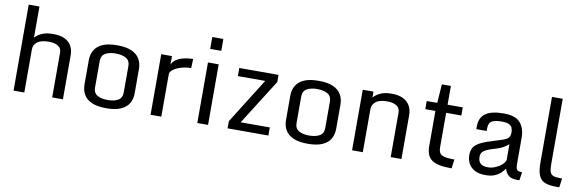

<svg xmlns="http://www.w3.org/2000/svg" viewBox="-51 -1170 4913 1616"><g transform="rotate(10 2405.0 -362.0)"><path d="M90.8 -734.9H182.6V-468.8Q205.6 -495.1 243.2 -511.2Q280.8 -527.3 336.9 -527.3Q400.9 -527.3 439.5 -507.1Q478 -486.8 495.4 -452.6Q512.7 -418.5 512.7 -377.4V0H420.9V-382.3Q420.9 -420.9 391.1 -439Q361.3 -457 313.5 -457Q246.1 -457 214.4 -432.4Q182.6 -407.7 182.6 -370.1V0H90.8Z M884.3 10.7Q806.6 10.7 759.5 -10.5Q712.4 -31.7 691.2 -68.8Q669.9 -106 669.9 -153.8V-362.3Q669.9 -410.2 691.2 -447.5Q712.4 -484.9 759.5 -506.1Q806.6 -527.3 884.3 -527.3Q961.4 -527.3 1008.5 -506.1Q1055.7 -484.9 1077.1 -447.5Q1098.6 -410.2 1098.6 -362.3V-153.8Q1098.6 -106 1077.1 -68.8Q1055.7 -31.7 1008.5 -10.5Q961.4 10.7 884.3 10.7ZM884.3 -59.6Q938 -59.6 972.4 -78.9Q1006.8 -98.1 1006.8 -146V-370.1Q1006.8 -418 972.4 -437.5Q938 -457 884.3 -457Q829.6 -457 795.7 -437.5Q761.7 -418 761.7 -370.1V-146Q761.7 -98.1 795.7 -78.9Q829.6 -59.6 884.3 -59.6Z M1261.7 -517.6H1353.5V-444.3Q1364.7 -473.6 1394.3 -491.5Q1423.8 -509.3 1461.4 -517.1Q1499 -524.9 1533.2 -524.9L1530.3 -446.3Q1486.3 -446.3 1445.8 -434.3Q1405.3 -422.4 1379.4 -403.3Q1353.5 -384.3 1353.5 -362.3V0H1261.7Z M1661.1 -517.6H1752.9V0H1661.1ZM1659.7 -734.9H1754.4V-633.3H1659.7Z M1919.9 -61.5 2162.6 -448.2H1928.7V-517.6H2264.2V-456.5L2019.5 -69.3H2268.6V0H1919.9Z M2606.4 10.7Q2528.8 10.7 2481.7 -10.5Q2434.6 -31.7 2413.3 -68.8Q2392.1 -106 2392.1 -153.8V-362.3Q2392.1 -410.2 2413.3 -447.5Q2434.6 -484.9 2481.7 -506.1Q2528.8 -527.3 2606.4 -527.3Q2683.6 -527.3 2730.7 -506.1Q2777.8 -484.9 2799.3 -447.5Q2820.8 -410.2 2820.8 -362.3V-153.8Q2820.8 -106 2799.3 -68.8Q2777.8 -31.7 2730.7 -10.5Q2683.6 10.7 2606.4 10.7ZM2606.4 -59.6Q2660.2 -59.6 2694.6 -78.9Q2729 -98.1 2729 -146V-370.1Q2729 -418 2694.6 -437.5Q2660.2 -457 2606.4 -457Q2551.8 -457 2517.8 -437.5Q2483.9 -418 2483.9 -370.1V-146Q2483.9 -98.1 2517.8 -78.9Q2551.8 -59.6 2606.4 -59.6Z M2983.9 -517.6H3075.7V-467.3Q3098.6 -493.7 3135.7 -510.5Q3172.9 -527.3 3229 -527.3Q3293 -527.3 3331.8 -506.6Q3370.6 -485.8 3388.2 -451.4Q3405.8 -417 3405.8 -376V0H3314V-381.3Q3314 -419.9 3283.7 -438.5Q3253.4 -457 3205.6 -457Q3138.2 -457 3106.9 -431.6Q3075.7 -406.2 3075.7 -368.7V0H2983.9Z M3617.2 -147.9V-448.2H3530.8V-517.6H3620.6L3631.8 -677.7H3709V-517.6H3838.9V-448.2H3709V-153.8Q3709 -102.5 3739.3 -87.9Q3769.5 -73.2 3835 -73.2H3845.2L3835.4 3.9H3821.8Q3715.8 3.9 3666.5 -29.3Q3617.2 -62.5 3617.2 -147.9Z M4125 10.7Q4067.9 10.7 4032 -9Q3996.1 -28.8 3979.2 -61.3Q3962.4 -93.8 3962.4 -130.9Q3962.4 -169.9 3977.8 -196.5Q3993.2 -223.1 4035.9 -244.9Q4078.6 -266.6 4161.1 -290.5Q4204.1 -303.2 4230 -313Q4255.9 -322.8 4267.6 -337.9Q4279.3 -353 4279.3 -381.3Q4279.3 -402.3 4272.7 -419.4Q4266.1 -436.5 4245.8 -446.8Q4225.6 -457 4184.1 -457Q4132.3 -457 4108.4 -446.3Q4084.5 -435.5 4077.9 -418.2Q4071.3 -400.9 4071.3 -379.9V-356.9H3982.9V-380.4Q3982.9 -457 4034.2 -492.2Q4085.4 -527.3 4187 -527.3Q4289.6 -527.3 4330.3 -479.5Q4371.1 -431.6 4371.1 -351.6V-130.9Q4371.1 -89.8 4381.6 -78.1Q4392.1 -66.4 4425.3 -66.4L4414.6 3.9H4396Q4344.2 3.9 4321.3 -16.4Q4298.3 -36.6 4286.6 -73.2Q4275.4 -55.7 4255.6 -36.1Q4235.8 -16.6 4204.3 -2.9Q4172.9 10.7 4125 10.7ZM4136.2 -57.6Q4164.1 -57.6 4194.3 -69.6Q4224.6 -81.5 4248.3 -101.3Q4272 -121.1 4279.3 -145V-281.2Q4268.6 -270.5 4241.9 -253.2Q4215.3 -235.8 4166 -221.7Q4106 -204.6 4077.9 -186.5Q4049.8 -168.5 4049.8 -133.8Q4049.8 -94.7 4070.1 -76.2Q4090.3 -57.6 4136.2 -57.6Z M4563 -174.8V-734.9H4654.8V-173.8Q4654.8 -131.8 4662.6 -110.1Q4670.4 -88.4 4690.9 -80.8Q4711.4 -73.2 4750 -73.2H4766.1L4755.4 3.9H4729Q4672.4 3.9 4635.5 -9.3Q4598.6 -22.5 4580.8 -61Q4563 -99.6 4563 -174.8Z"/></g></svg>

Font: Monda
Style: Regular
Weight: 400
Designer: Vernon Adams
Foundry: Vernon Adams
Version: Version 2.100; ttfautohint (v1.8.3)